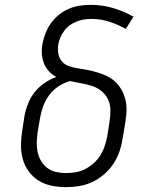

<svg xmlns="http://www.w3.org/2000/svg" viewBox="-20 -763 640 791"><path d="M252 8Q222 8 192.5 2Q163 -4 139 -19Q115 -34 98 -57.5Q81 -81 73.5 -109Q66 -137 66.5 -167.5Q67 -198 72 -228L81 -286Q86 -312 96 -337Q106 -362 123 -383.5Q140 -405 163.5 -421Q187 -437 212 -446Q195 -455 181.5 -469.5Q168 -484 161 -502Q154 -520 152.5 -540.5Q151 -561 155 -582Q159 -604 167.5 -626Q176 -648 190 -667.5Q204 -687 222.5 -702Q241 -717 263 -726.5Q285 -736 307.5 -739.5Q330 -743 353 -743Q401 -743 445.5 -730Q490 -717 530 -694L498 -644Q466 -662 430.5 -673.5Q395 -685 356 -685Q340 -685 325 -682.5Q310 -680 295 -674Q280 -668 267 -658.5Q254 -649 244.5 -636Q235 -623 228.5 -608Q222 -593 220 -578Q217 -560 220.5 -541.5Q224 -523 235 -510Q246 -497 263 -491Q280 -485 298 -482Q316 -479 334 -476Q352 -473 369.5 -468Q387 -463 403.5 -457Q420 -451 434.5 -442Q449 -433 461 -420Q473 -407 481.5 -392Q490 -377 495 -359.5Q500 -342 501 -324Q502 -306 500 -287.5Q498 -269 495 -250L485 -192Q481 -165 472 -138.5Q463 -112 447 -88Q431 -64 408.5 -44.5Q386 -25 360 -13Q334 -1 306.5 3.5Q279 8 252 8ZM252 -50Q272 -50 292.5 -53.5Q313 -57 332 -67Q351 -77 367 -91.5Q383 -106 394 -124Q405 -142 411.5 -162Q418 -182 422 -202L431 -260Q435 -284 435 -308Q435 -332 425.5 -352.5Q416 -373 398.5 -387.5Q381 -402 359 -409Q337 -416 314 -420Q291 -424 268 -429Q243 -422 220.5 -407Q198 -392 182.5 -371Q167 -350 158 -325.5Q149 -301 145 -277L135 -218Q132 -198 131.5 -177Q131 -156 135 -136.5Q139 -117 149.5 -99.5Q160 -82 175.5 -70.5Q191 -59 211 -54.5Q231 -50 252 -50Z"/></svg>

Font: Iosevka Curly Slab LtEx
Style: Italic
Weight: 300
Width: 7
Italic angle: -9°
Monospace: yes
Designer: Belleve Invis
Foundry: Belleve Invis
Version: Version 11.1.0; ttfautohint (v1.8.3)